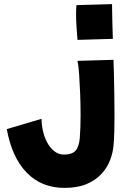

<svg xmlns="http://www.w3.org/2000/svg" viewBox="-20 -835 616 934"><path d="M357 -641Q355 -666 352.5 -701Q350 -736 350 -768Q350 -779 350.5 -790.5Q351 -802 352 -810L525 -815Q525 -807 525.5 -783Q526 -759 526.5 -730Q527 -701 528 -677.5Q529 -654 529 -646ZM294 79Q182 79 110 5Q38 -69 13 -207L182 -257Q182 -230 188.5 -200Q195 -170 209 -143Q223 -116 244 -99.5Q265 -83 292 -83Q329 -83 346.5 -101Q364 -119 368 -162Q370 -185 371 -214.5Q372 -244 372 -276Q372 -327 370 -378.5Q368 -430 365 -473Q362 -516 357 -539L532 -544Q533 -525 534 -482.5Q535 -440 536 -384Q537 -328 537 -268Q537 -231 536 -194Q535 -157 532 -125Q529 -92 515.5 -56Q502 -20 474 10.5Q446 41 402 60Q358 79 294 79Z"/></svg>

Font: KN Bobohei
Style: Bold
Weight: 700
Designer: Kingnam Type Foundry
Version: Version 1.710;March 18, 2023